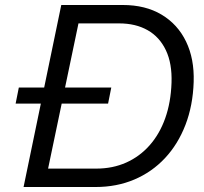

<svg xmlns="http://www.w3.org/2000/svg" viewBox="-20 -749 818 769"><path d="M74.4 0 225.4 -729H471.4Q562.6 -729 627.1 -690.4Q691.7 -651.9 725.2 -582.6Q758.7 -513.3 755.7 -420.9Q752.7 -326.4 722.8 -248.9Q692.9 -171.3 640.7 -115.6Q588.6 -60 518.1 -30Q447.6 0 362.4 0ZM172.6 -73.7H365.3Q431.4 -73.7 485.5 -97.9Q539.6 -122.1 579.4 -167.2Q619.3 -212.3 641.8 -275.6Q664.3 -339 667 -417.6Q669.7 -494.6 644.4 -547.8Q619.1 -601 571.3 -628.1Q523.4 -655.3 457 -655.3H294.3ZM42.6 -334.1 55.4 -398.4H425.7L412.9 -334.1Z"/></svg>

Font: Mona Sans ExtraLight
Style: Italic
Weight: 200
Italic angle: -11.6951°
Designer: Deni Anggara
Foundry: GitHub
Version: Version 2.000